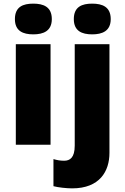

<svg xmlns="http://www.w3.org/2000/svg" viewBox="-20 -796 689 1056"><path d="M163 -776C107 -776 62 -759 62 -691C62 -625 107 -607 163 -607C218 -607 265 -625 265 -691C265 -759 218 -776 163 -776ZM386 -691C386 -625 431 -607 487 -607C542 -607 589 -625 589 -691C589 -759 542 -776 487 -776C431 -776 386 -759 386 -691ZM258 -553H67V0H258ZM377 240C529 240 582 145 582 45V-553H391V5C391 72 364 88 333 88C311 88 295 85 274 79V228C300 235 346 240 377 240Z"/></svg>

Font: Noto Sans Malayalam Black
Style: Regular
Weight: 900
Designer: Jelle Bosma - Monotype Design Team
Foundry: Monotype Imaging Inc.
Version: Version 2.104